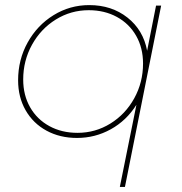

<svg xmlns="http://www.w3.org/2000/svg" viewBox="-20 -539 715 753"><path d="M51 -224Q51 -305 88.5 -372.5Q126 -440 190 -479.5Q254 -519 330 -519Q418 -519 480 -470Q542 -421 557 -340L592 -517H612L470 194H450L515 -128Q476 -66 414.5 -32Q353 2 282 2Q215 2 162.5 -26.5Q110 -55 80.5 -106.5Q51 -158 51 -224ZM541 -290Q541 -351 514 -398.5Q487 -446 438.5 -472.5Q390 -499 328 -499Q258 -499 199 -462.5Q140 -426 105.5 -363.5Q71 -301 71 -227Q71 -166 98 -118.5Q125 -71 173.5 -44.5Q222 -18 284 -18Q354 -18 413 -54.5Q472 -91 506.5 -153.5Q541 -216 541 -290Z"/></svg>

Font: Gontserrat Thin
Style: Italic
Weight: 250
Italic angle: -11.3°
Designer: Julieta Ulanovsky
Foundry: Julieta Ulanovsky
Version: Version 6.001